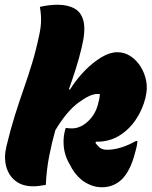

<svg xmlns="http://www.w3.org/2000/svg" viewBox="-20 -779 640 809"><path d="M474 -559Q505 -559 530.5 -542Q556 -525 573 -497.5Q590 -470 596 -437.5Q602 -405 594 -373L593 -367Q580 -315 551 -273Q522 -231 481 -206.5Q440 -182 390 -182H385L382 -177Q389 -167 401 -156Q408 -152 414 -150Q420 -148 432 -148Q458 -148 488.5 -157Q519 -166 553 -185H559Q558 -165 550 -139Q540 -99 526.5 -71.5Q513 -44 496 -26Q461 10 409 10Q386 10 365 2Q344 -6 325 -20Q293 -46 274 -86Q263 -104 256 -126Q249 -148 248 -172Q246 -207 257 -240Q264 -239 270.5 -238.5Q277 -238 283 -238Q319 -238 350.5 -267.5Q382 -297 393 -340L395 -349Q398 -358 399 -366.5Q400 -375 401 -382Q398 -383 395 -383Q392 -383 389 -383Q360 -383 310.5 -346.5Q261 -310 213 -230Q198 -177 187 -120Q176 -63 173 0Q161 2 147.5 4Q134 6 120 6Q74 6 45 -17Q16 -40 6 -78Q-4 -116 7 -162Q24 -233 42.5 -292Q61 -351 80 -405Q99 -459 115.5 -513.5Q132 -568 145 -630Q153 -666 153 -694.5Q153 -723 148 -750Q187 -759 223 -759Q266 -759 295 -742.5Q324 -726 332.5 -687Q341 -648 324 -578Q313 -532 299 -488Q285 -444 270 -402H275Q302 -445 336.5 -480.5Q371 -516 407 -537.5Q443 -559 474 -559Z"/></svg>

Font: Recursive Mn Csl St Blk
Style: Italic
Weight: 900
Italic angle: -15°
Monospace: yes
Version: Version 1.079;hotconv 1.0.112;makeotfexe 2.5.65598; ttfautoh